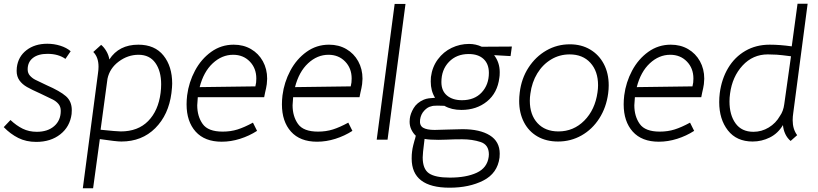

<svg xmlns="http://www.w3.org/2000/svg" viewBox="-34 -747 4378 1027"><path d="M-14 -67 22 -105Q54 -75 87.5 -58.5Q121 -42 163 -42Q221 -42 256 -72.5Q291 -103 291 -154Q291 -176 279 -190.5Q267 -205 248.5 -214.5Q230 -224 181 -247Q136 -267 110.5 -281.5Q85 -296 70 -317Q55 -338 55 -368Q55 -380 56 -386Q63 -444 107.5 -478.5Q152 -513 219 -513Q255 -513 288.5 -502.5Q322 -492 344 -473L316 -432Q278 -459 220 -459Q170 -459 142 -437Q114 -415 114 -376Q114 -356 126 -342.5Q138 -329 154.5 -320.5Q171 -312 216 -291Q287 -260 318.5 -232.5Q350 -205 350 -158Q350 -144 349 -137Q340 -69 288.5 -28.5Q237 12 160 12Q106 12 64 -9Q22 -30 -14 -67Z M887 -300Q887 -283 883 -249Q868 -133 796.5 -61.5Q725 10 615 10Q588 10 500 -3L464 260H409L490 -354Q493 -374 493 -390Q493 -441 465 -469L507 -507Q522 -495 534.5 -474Q547 -453 551 -429Q602 -508 706 -508Q794 -508 840.5 -450Q887 -392 887 -300ZM825 -250Q828 -274 828 -296Q828 -367 797 -410.5Q766 -454 707 -454Q650 -454 601.5 -418Q553 -382 541 -326L504 -53Q592 -44 612 -44Q704 -44 758.5 -99.5Q813 -155 825 -250Z M1021 -184Q1021 -125 1050 -84Q1079 -43 1157 -43Q1200 -43 1236.5 -54.5Q1273 -66 1319 -91L1341 -47Q1299 -20 1250 -4.5Q1201 11 1152 11Q1061 11 1012.5 -43Q964 -97 964 -189Q964 -212 967 -237Q976 -307 1009 -369Q1042 -431 1095.5 -469.5Q1149 -508 1216 -508Q1268 -508 1308.5 -484.5Q1349 -461 1372 -419.5Q1395 -378 1395 -326Q1395 -317 1393 -297Q1390 -276 1384 -252Q1383 -246 1379 -227H1024Q1021 -191 1021 -184ZM1332 -285 1336 -306Q1337 -313 1337 -327Q1337 -382 1302 -418Q1267 -454 1213 -454Q1153 -454 1104 -408.5Q1055 -363 1034 -281Z M1531 -184Q1531 -125 1560 -84Q1589 -43 1667 -43Q1710 -43 1746.5 -54.5Q1783 -66 1829 -91L1851 -47Q1809 -20 1760 -4.5Q1711 11 1662 11Q1571 11 1522.5 -43Q1474 -97 1474 -189Q1474 -212 1477 -237Q1486 -307 1519 -369Q1552 -431 1605.5 -469.5Q1659 -508 1726 -508Q1778 -508 1818.5 -484.5Q1859 -461 1882 -419.5Q1905 -378 1905 -326Q1905 -317 1903 -297Q1900 -276 1894 -252Q1893 -246 1889 -227H1534Q1531 -191 1531 -184ZM1842 -285 1846 -306Q1847 -313 1847 -327Q1847 -382 1812 -418Q1777 -454 1723 -454Q1663 -454 1614 -408.5Q1565 -363 1544 -281Z M2077 -726H2135L2039 0H1981Z M2168 101Q2168 78 2170 65Q2172 47 2176.5 29.5Q2181 12 2183 5Q2187 -6 2190 -21Q2176 -34 2166.5 -53.5Q2157 -73 2157 -96Q2157 -107 2158 -112Q2161 -139 2178.5 -168.5Q2196 -198 2233 -214Q2245 -219 2259.5 -221Q2274 -223 2293 -224Q2270 -261 2270 -311Q2270 -327 2271 -335Q2278 -389 2308 -429.5Q2338 -470 2382 -491Q2426 -512 2475 -512Q2511 -512 2543 -497L2704 -498L2697 -447L2609 -452Q2639 -413 2639 -361Q2639 -341 2637 -331Q2627 -250 2571 -204.5Q2515 -159 2434 -159Q2381 -159 2343 -181L2305 -182Q2281 -182 2272 -178Q2254 -175 2235.5 -155.5Q2217 -136 2213 -107Q2209 -76 2229 -64Q2249 -52 2291 -52L2361 -54L2440 -56Q2533 -56 2586 -23Q2639 10 2639 75Q2639 89 2638 96Q2627 180 2551.5 218.5Q2476 257 2371 257Q2168 257 2168 101ZM2581 -357Q2581 -405 2552.5 -431.5Q2524 -458 2473 -458Q2408 -458 2367.5 -416Q2327 -374 2327 -308Q2327 -261 2357 -236Q2387 -211 2437 -211Q2504 -211 2542.5 -252.5Q2581 -294 2581 -357ZM2580 92Q2581 87 2581 79Q2581 27 2536.5 12.5Q2492 -2 2438 -2Q2392 -2 2354 0L2312 1Q2263 1 2237 -4L2229 64Q2227 86 2227 95Q2227 157 2260.5 180Q2294 203 2372 203Q2460 203 2516 177Q2572 151 2580 92Z M2743 -207Q2743 -228 2746 -252Q2755 -327 2793 -385.5Q2831 -444 2888.5 -477Q2946 -510 3014 -510Q3076 -510 3123 -482Q3170 -454 3196 -404.5Q3222 -355 3222 -290Q3222 -270 3219 -247Q3209 -172 3171.5 -113.5Q3134 -55 3076.5 -22.5Q3019 10 2951 10Q2888 10 2841 -17Q2794 -44 2768.5 -93.5Q2743 -143 2743 -207ZM3162 -253Q3165 -273 3165 -291Q3165 -366 3124 -411Q3083 -456 3013 -456Q2959 -456 2914 -429Q2869 -402 2840 -354.5Q2811 -307 2803 -246Q2800 -227 2800 -208Q2800 -133 2841 -88.5Q2882 -44 2953 -44Q3034 -44 3091.5 -102Q3149 -160 3162 -253Z M3359 -184Q3359 -125 3388 -84Q3417 -43 3495 -43Q3538 -43 3574.5 -54.5Q3611 -66 3657 -91L3679 -47Q3637 -20 3588 -4.5Q3539 11 3490 11Q3399 11 3350.5 -43Q3302 -97 3302 -189Q3302 -212 3305 -237Q3314 -307 3347 -369Q3380 -431 3433.5 -469.5Q3487 -508 3554 -508Q3606 -508 3646.5 -484.5Q3687 -461 3710 -419.5Q3733 -378 3733 -326Q3733 -317 3731 -297Q3728 -276 3722 -252Q3721 -246 3717 -227H3362Q3359 -191 3359 -184ZM3670 -285 3674 -306Q3675 -313 3675 -327Q3675 -382 3640 -418Q3605 -454 3551 -454Q3491 -454 3442 -408.5Q3393 -363 3372 -281Z M3813 -201Q3813 -225 3816 -249Q3826 -325 3861 -383.5Q3896 -442 3953 -475Q4010 -508 4083 -508Q4138 -508 4201 -499L4232 -727H4286L4209 -142Q4206 -123 4206 -104Q4206 -56 4230 -24L4195 7Q4177 -8 4166.5 -30.5Q4156 -53 4154 -78Q4127 -33 4083.5 -11.5Q4040 10 3992 10Q3906 10 3859.5 -49.5Q3813 -109 3813 -201ZM4138 -127Q4156 -152 4161 -190L4197 -446Q4144 -453 4120.5 -454.5Q4097 -456 4073 -456Q3993 -456 3938 -396.5Q3883 -337 3871 -246Q3868 -225 3868 -204Q3868 -132 3900.5 -87Q3933 -42 3996 -42Q4040 -42 4078 -65Q4116 -88 4138 -127Z"/></svg>

Font: Bellota Text
Style: Italic
Weight: 400
Italic angle: -7.5°
Designer: Kemie Guaida
Foundry: Kemie Guaida
Version: Version 4.001